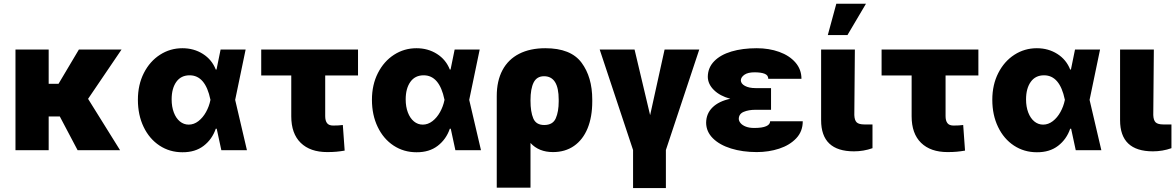

<svg xmlns="http://www.w3.org/2000/svg" viewBox="-20 -791 6193 1011"><path d="M236.3 -349.6H288.1L395.5 -530.3H620.1L443.8 -270.5L612.3 0H388.7L294.9 -177.7H236.3V0H61.5V-530.3H236.3Z M706.1 -265.6Q706.1 -344.7 737.5 -406.5Q769 -468.3 822.5 -502.7Q876 -537.1 940.4 -537.1Q1001 -537.1 1048.3 -507.1Q1095.7 -477.1 1116.2 -424.8H1120.1L1141.6 -530.3H1273.4L1218.3 -265.1L1280.3 0H1145.5L1121.1 -113.3H1116.2Q1097.2 -57.6 1052.5 -23.2Q1007.8 11.2 940.4 10.7Q873.5 10.7 820.1 -24.4Q766.6 -59.6 736.3 -122.6Q706.1 -185.5 706.1 -265.6ZM973.6 -134.8Q1001 -134.8 1024.7 -153.1Q1048.3 -171.4 1064.7 -200.9Q1081.1 -230.5 1087.9 -263.7L1088.4 -265.1L1087.9 -266.6Q1061.5 -394.5 978.5 -394.5Q933.1 -394.5 908.4 -359.9Q883.8 -325.2 883.8 -267.6Q883.8 -229 895.3 -198.7Q906.7 -168.5 927.2 -151.6Q947.8 -134.8 973.6 -134.8Z M1865.2 -393.6H1692.4V-179.7Q1692.4 -155.3 1702.1 -142.6Q1711.9 -129.9 1734.4 -129.9Q1751 -129.9 1761.7 -130.6Q1772.5 -131.3 1785.2 -132.8L1794.9 2Q1772.5 5.9 1752 7.8Q1731.4 9.8 1703.1 9.8Q1613.3 9.8 1563.5 -38.8Q1513.7 -87.4 1513.7 -178.7V-393.6H1355.5V-530.3H1865.2Z M1938.5 -265.6Q1938.5 -344.7 1970 -406.5Q2001.5 -468.3 2054.9 -502.7Q2108.4 -537.1 2172.9 -537.1Q2233.4 -537.1 2280.8 -507.1Q2328.1 -477.1 2348.6 -424.8H2352.5L2374 -530.3H2505.9L2450.7 -265.1L2512.7 0H2377.9L2353.5 -113.3H2348.6Q2329.6 -57.6 2284.9 -23.2Q2240.2 11.2 2172.9 10.7Q2106 10.7 2052.5 -24.4Q1999 -59.6 1968.8 -122.6Q1938.5 -185.5 1938.5 -265.6ZM2206.1 -134.8Q2233.4 -134.8 2257.1 -153.1Q2280.8 -171.4 2297.1 -200.9Q2313.5 -230.5 2320.3 -263.7L2320.8 -265.1L2320.3 -266.6Q2293.9 -394.5 2210.9 -394.5Q2165.5 -394.5 2140.9 -359.9Q2116.2 -325.2 2116.2 -267.6Q2116.2 -229 2127.7 -198.7Q2139.2 -168.5 2159.7 -151.6Q2180.2 -134.8 2206.1 -134.8Z M2851.6 -537.1Q2985.4 -537.1 3042 -461.2Q3098.6 -385.3 3098.6 -266.6V-256.8Q3098.6 -175.3 3074 -115.2Q3049.3 -55.2 3002.7 -22.7Q2956.1 9.8 2891.6 9.8Q2817.4 9.8 2773.4 -38.1V197.3H2595.7V-285.2Q2595.7 -364.7 2625.7 -421.4Q2655.8 -478 2713.4 -507.6Q2771 -537.1 2851.6 -537.1ZM2845.7 -132.8Q2891.1 -132.8 2906.5 -168Q2921.9 -203.1 2921.9 -256.8V-266.6Q2921.9 -389.6 2844.7 -389.6Q2806.6 -389.6 2790 -356.7Q2773.4 -323.7 2773.4 -262.7V-260.7Q2773.4 -202.1 2788.1 -167.5Q2802.7 -132.8 2845.7 -132.8Z M3321.3 -530.3 3403.3 -184.6 3479.5 -530.3H3662.1L3486.3 -1V199.2H3313.5V-1L3137.7 -530.3Z M3825.2 -271Q3771 -285.6 3739.3 -316.9Q3707.5 -348.1 3707 -386.7Q3707.5 -434.6 3740.5 -468.5Q3773.4 -502.4 3831.5 -519.8Q3889.6 -537.1 3964.8 -537.1Q4029.3 -537.1 4083 -517.8Q4136.7 -498.5 4168.5 -461.9Q4200.2 -425.3 4200.2 -376H4025.4Q4025.4 -395 4006.3 -402.6Q3987.3 -410.2 3953.1 -410.2Q3918 -410.2 3899.9 -397.5Q3881.8 -384.8 3880.9 -368.2Q3881.3 -350.1 3902.8 -338.6Q3924.3 -327.1 3958 -327.1H4040V-212.9H3958Q3921.9 -212.9 3896.2 -202.1Q3870.6 -191.4 3870.1 -165Q3870.6 -153.3 3879.9 -142.3Q3889.2 -131.3 3907.2 -124.3Q3925.3 -117.2 3951.2 -117.2Q3993.7 -117.2 4014.4 -126.5Q4035.2 -135.7 4035.2 -152.3H4207Q4207 -99.1 4172.6 -62.7Q4138.2 -26.4 4083 -8.3Q4027.8 9.8 3964.8 9.8Q3890.1 9.8 3829.6 -9Q3769 -27.8 3733.9 -62.7Q3698.7 -97.7 3698.2 -144.5Q3698.7 -192.9 3731.7 -225.3Q3764.6 -257.8 3825.2 -271Z M4481.4 -530.3 4478.5 -185.5Q4479.5 -157.7 4491 -146.7Q4502.4 -135.7 4532.2 -135.7H4574.2V-10.7Q4527.3 5.9 4476.6 5.9Q4303.7 5.9 4303.7 -158.2V-530.3ZM4383.8 -771.5H4540L4442.4 -606.4H4338.9Z M5131.8 -393.6H4959V-179.7Q4959 -155.3 4968.8 -142.6Q4978.5 -129.9 5001 -129.9Q5017.6 -129.9 5028.3 -130.6Q5039.1 -131.3 5051.8 -132.8L5061.5 2Q5039.1 5.9 5018.6 7.8Q4998 9.8 4969.7 9.8Q4879.9 9.8 4830.1 -38.8Q4780.3 -87.4 4780.3 -178.7V-393.6H4622.1V-530.3H5131.8Z M5205.1 -265.6Q5205.1 -344.7 5236.6 -406.5Q5268.1 -468.3 5321.5 -502.7Q5375 -537.1 5439.5 -537.1Q5500 -537.1 5547.4 -507.1Q5594.7 -477.1 5615.2 -424.8H5619.1L5640.6 -530.3H5772.5L5717.3 -265.1L5779.3 0H5644.5L5620.1 -113.3H5615.2Q5596.2 -57.6 5551.5 -23.2Q5506.8 11.2 5439.5 10.7Q5372.6 10.7 5319.1 -24.4Q5265.6 -59.6 5235.4 -122.6Q5205.1 -185.5 5205.1 -265.6ZM5472.7 -134.8Q5500 -134.8 5523.7 -153.1Q5547.4 -171.4 5563.7 -200.9Q5580.1 -230.5 5586.9 -263.7L5587.4 -265.1L5586.9 -266.6Q5560.5 -394.5 5477.5 -394.5Q5432.1 -394.5 5407.5 -359.9Q5382.8 -325.2 5382.8 -267.6Q5382.8 -229 5394.3 -198.7Q5405.8 -168.5 5426.3 -151.6Q5446.8 -134.8 5472.7 -134.8Z M6055.7 -530.3 6052.7 -185.5Q6053.7 -157.7 6065.2 -146.7Q6076.7 -135.7 6106.4 -135.7H6148.4V-10.7Q6101.6 5.9 6050.8 5.9Q5877.9 5.9 5877.9 -158.2V-530.3Z"/></svg>

Font: Pretendard GOV Black
Style: Regular
Weight: 900
Designer: Base glyphs from Inter by Rasmus Andersson; Hangeul glyphs from Noto Sans CJK(Source Han Sans) by Jang Soo-young and Kan
Foundry: Kil Hyung-jin
Version: Version 1.309